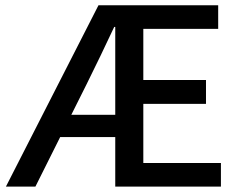

<svg xmlns="http://www.w3.org/2000/svg" viewBox="-20 -695 894 715"><path d="M2 0 346.7 -675.3H792.5V-587.4H513.7V-397H747.1V-308.1H513.7V-87.9H802.7V0H409.2V-594.7H405.3Q379.9 -540.5 354.2 -487.1Q328.6 -433.6 302.7 -381.8L111.8 0ZM157.2 -184.6V-267.6H469.2V-184.6Z"/></svg>

Font: Akatab SemiBold
Style: Regular
Weight: 600
Designer: SIL Global
Foundry: SIL Global
Version: Version 4.100